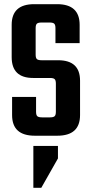

<svg xmlns="http://www.w3.org/2000/svg" viewBox="-20 -651 439 921"><path d="M140 49H258V109L178 250H140ZM248 -115V-250Q248 -266 242 -271.5Q236 -277 220 -277H139Q36 -277 36 -377V-532Q36 -631 144 -631H254Q362 -631 362 -532V-444H246V-516Q246 -532 240 -537.5Q234 -543 218 -543H180Q163 -543 157 -537.5Q151 -532 151 -516V-389Q151 -373 157 -367.5Q163 -362 180 -362H259Q364 -362 364 -264V-99Q364 0 255 0H147Q38 0 38 -99V-186H153V-115Q153 -99 159 -93.5Q165 -88 182 -88H220Q236 -88 242 -93.5Q248 -99 248 -115Z"/></svg>

Font: Teko Medium
Style: Regular
Weight: 500
Designer: Manushi Parikh, Jonny Pinhorn
Foundry: Indian Type Foundry
Version: Version 1.106;PS 1.0;hotconv 1.0.78;makeotf.lib2.5.61930; tt